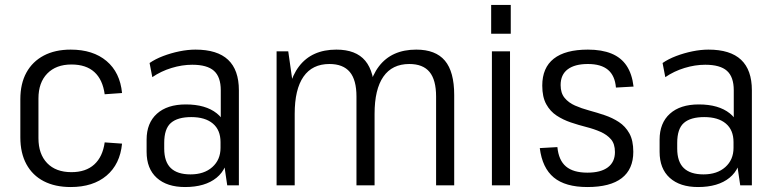

<svg xmlns="http://www.w3.org/2000/svg" viewBox="-20 -747 3124 774"><path d="M265 7Q202 7 156.5 -16.5Q111 -40 86.5 -85Q62 -130 62 -193V-347Q62 -410 86.5 -454.5Q111 -499 156.5 -523Q202 -547 265 -547Q355 -547 409.5 -501Q464 -455 472 -372L402 -367Q394 -426 360.5 -456.5Q327 -487 268 -487Q206 -487 170.5 -450.5Q135 -414 135 -350V-190Q135 -126 170 -89.5Q205 -53 268 -53Q326 -53 360 -84Q394 -115 402 -173L472 -168Q464 -85 409.5 -39Q355 7 265 7Z M870 -177V-383Q870 -437 842.5 -461.5Q815 -486 755 -486Q714 -486 671.5 -473Q629 -460 594 -436L583 -493Q606 -509 637.5 -521Q669 -533 703 -540Q737 -547 768 -547Q856 -547 899.5 -506Q943 -465 943 -383V0H896ZM726 7Q653 7 612 -30Q571 -67 571 -135V-184Q571 -251 612.5 -288.5Q654 -326 729 -326Q809 -326 854 -290Q899 -254 899 -187V-136Q899 -68 853 -30.5Q807 7 726 7ZM748 -44Q803 -44 836 -73.5Q869 -103 869 -151V-174Q869 -223 838 -249Q807 -275 751 -275Q696 -275 669 -251.5Q642 -228 642 -171V-148Q642 -95 668.5 -69.5Q695 -44 748 -44Z M1738 -358Q1738 -425 1711.5 -457Q1685 -489 1630 -489Q1561 -489 1525.5 -438Q1490 -387 1490 -288L1456 -221V-282Q1456 -412 1507.5 -479.5Q1559 -547 1658 -547Q1736 -547 1773.5 -502.5Q1811 -458 1811 -364V0H1738ZM1095 -540H1142L1168 -357V0H1095ZM1417 -358Q1417 -425 1390 -457Q1363 -489 1308 -489Q1239 -489 1203.5 -438Q1168 -387 1168 -288L1135 -221L1134 -282Q1134 -412 1185.5 -479.5Q1237 -547 1336 -547Q1415 -547 1452.5 -502Q1490 -457 1490 -364V0H1417Z M2036 -540V0H1963V-540ZM2039 -727V-611H1960V-727Z M2348 7Q2259 7 2212.5 -31.5Q2166 -70 2156 -150L2227 -154Q2232 -101 2261.5 -76Q2291 -51 2348 -51Q2402 -51 2430.5 -72.5Q2459 -94 2459 -134Q2459 -167 2443 -185.5Q2427 -204 2401 -215.5Q2375 -227 2343.5 -235Q2312 -243 2281 -253.5Q2250 -264 2224 -281Q2198 -298 2182 -327Q2166 -356 2166 -402Q2166 -474 2212.5 -510.5Q2259 -547 2350 -547Q2406 -547 2445 -531Q2484 -515 2506 -482Q2528 -449 2534 -398L2463 -394Q2459 -442 2431 -465.5Q2403 -489 2350 -489Q2297 -489 2268.5 -467.5Q2240 -446 2240 -404Q2240 -372 2256 -352.5Q2272 -333 2298 -321.5Q2324 -310 2355.5 -301.5Q2387 -293 2418 -282.5Q2449 -272 2475 -255Q2501 -238 2517 -209.5Q2533 -181 2533 -135Q2533 -65 2486.5 -29Q2440 7 2348 7Z M2938 -177V-383Q2938 -437 2910.5 -461.5Q2883 -486 2823 -486Q2782 -486 2739.5 -473Q2697 -460 2662 -436L2651 -493Q2674 -509 2705.5 -521Q2737 -533 2771 -540Q2805 -547 2836 -547Q2924 -547 2967.5 -506Q3011 -465 3011 -383V0H2964ZM2794 7Q2721 7 2680 -30Q2639 -67 2639 -135V-184Q2639 -251 2680.5 -288.5Q2722 -326 2797 -326Q2877 -326 2922 -290Q2967 -254 2967 -187V-136Q2967 -68 2921 -30.5Q2875 7 2794 7ZM2816 -44Q2871 -44 2904 -73.5Q2937 -103 2937 -151V-174Q2937 -223 2906 -249Q2875 -275 2819 -275Q2764 -275 2737 -251.5Q2710 -228 2710 -171V-148Q2710 -95 2736.5 -69.5Q2763 -44 2816 -44Z"/></svg>

Font: Pathway Extreme SemiCondensed Light
Style: Regular
Weight: 300
Width: 4
Version: Version 1.001;gftools[0.9.26]